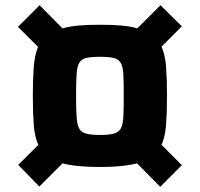

<svg xmlns="http://www.w3.org/2000/svg" viewBox="-20 -712 767 737"><path d="M131 4 50 -79 127 -156Q113 -187 109.5 -233.5Q106 -280 106 -345Q106 -409 109.5 -454.5Q113 -500 126 -532L49 -609L132 -692L220 -603Q247 -611 282.5 -614Q318 -617 364 -617Q410 -617 445.5 -614Q481 -611 507 -603L596 -692L678 -611L600 -533Q614 -502 617.5 -455.5Q621 -409 621 -345Q621 -280 617.5 -233.5Q614 -187 600 -156L678 -78L595 5L506 -85Q479 -78 444.5 -74.5Q410 -71 364 -71Q318 -71 282 -74.5Q246 -78 220 -85ZM364 -194Q398 -194 416.5 -199Q435 -204 443.5 -218.5Q452 -233 453.5 -263.5Q455 -294 455 -345Q455 -396 453.5 -426Q452 -456 443.5 -470.5Q435 -485 416.5 -489.5Q398 -494 364 -494Q330 -494 311 -489.5Q292 -485 284 -470.5Q276 -456 274 -426Q272 -396 272 -345Q272 -294 274 -263.5Q276 -233 284 -218.5Q292 -204 311 -199Q330 -194 364 -194Z"/></svg>

Font: Saira SemiExpanded
Style: Bold
Weight: 700
Width: 6
Designer: Hector Gatti with collaboration of the Omnibus-Type team
Foundry: Omnibus-Type
Version: Version 1.101